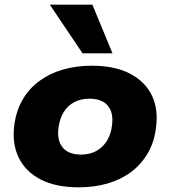

<svg xmlns="http://www.w3.org/2000/svg" viewBox="-20 -790 729 821"><path d="M317 11Q218 11 153 -23Q88 -57 59.5 -117Q31 -177 41 -254Q49 -316 76.5 -363.5Q104 -411 148 -443.5Q192 -476 249 -492.5Q306 -509 372 -509Q471 -509 536 -475Q601 -441 629.5 -381.5Q658 -322 647 -244Q640 -183 612 -135Q584 -87 540.5 -54.5Q497 -22 440 -5.5Q383 11 317 11ZM326 -129Q364 -129 392 -144.5Q420 -160 437.5 -188.5Q455 -217 459 -255Q466 -308 441 -338Q416 -368 362 -368Q325 -368 297 -353Q269 -338 252 -310Q235 -282 230 -243Q223 -190 248 -159.5Q273 -129 326 -129ZM333 -562 193 -770H375L461 -562Z"/></svg>

Font: Nunito Sans 10pt SemiExpanded Black
Style: Italic
Weight: 900
Width: 6
Italic angle: -9°
Designer: Vernon Adams
Foundry: Vernon Adams
Version: Version 3.101;gftools[0.9.27]